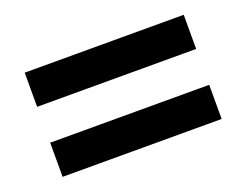

<svg xmlns="http://www.w3.org/2000/svg" viewBox="-61 -549 670 523"><g transform="rotate(-20 274.5 -288.0)"><path d="M44 -340V-439H505V-340ZM44 -137V-236H505V-137Z"/></g></svg>

Font: Nunito Sans 10pt SemiCondensed ExtraBold
Style: Regular
Weight: 800
Width: 4
Designer: Vernon Adams
Foundry: Vernon Adams
Version: Version 3.101;gftools[0.9.27]